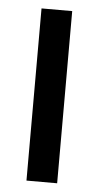

<svg xmlns="http://www.w3.org/2000/svg" viewBox="-45 -580 314 611"><g transform="rotate(5 112.0 -275.0)"><path d="M63 0H161V-550H63Z"/></g></svg>

Font: Cambay Devanagari
Style: Regular
Weight: 700
Designer: Pooja Saxena
Foundry: Pooja Saxena
Version: Version 1.095;PS 001.095;hotconv 1.0.70;makeotf.lib2.5.58329